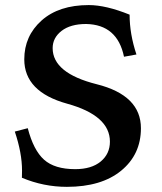

<svg xmlns="http://www.w3.org/2000/svg" viewBox="-20 -723 637 753"><path d="M242.2 9.8Q150.9 9.8 65.9 -25.9L66.4 -54.2Q66.4 -122.6 38.1 -207L88.9 -220.2Q111.3 -133.8 152.8 -96.7Q194.3 -59.6 274.9 -59.6Q338.9 -59.6 375 -89.6Q411.1 -119.6 411.1 -167.5Q411.1 -270 243.2 -316.4Q75.2 -362.8 75.2 -490.2Q75.2 -582 143.1 -642.6Q210.9 -703.1 328.1 -703.1Q395.5 -703.1 488.3 -665.5Q488.3 -589.8 515.1 -509.3L466.3 -500.5Q440.4 -626.5 317.9 -628.9Q256.3 -628.9 221.4 -601.8Q186.5 -574.7 186.5 -534.2Q186.5 -436 359.6 -392.6Q532.7 -349.1 532.7 -220.2Q532.7 -117.2 455.3 -53.7Q377.9 9.8 242.2 9.8Z"/></svg>

Font: Kelvinch
Style: Bold
Weight: 700
Designer: Paul James Miller
Foundry: High-Logic / Made with FontCreator
Version: Version 3.501;March 28, 2021;FontCreator 13.0.0.2683 64-bit